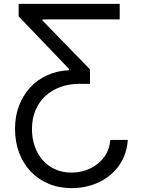

<svg xmlns="http://www.w3.org/2000/svg" viewBox="-20 -747 722 982"><path d="M633.5 -31.2Q631.4 5.3 620.2 37.6Q609 70 590.2 97.5Q571.4 125 545.5 146.8Q519.5 168.7 488.5 183.8Q457.4 198.9 421.5 207Q385.7 215.2 346.6 215.2Q281.6 215.2 228.2 192.6Q174.7 170.1 136.5 129.6Q98.4 89.1 77.6 33.6Q56.8 -22 56.8 -88.1Q56.8 -152.3 77.2 -206.1Q97.7 -259.9 134.1 -299.4Q170.5 -338.8 221.1 -362Q271.7 -385.3 332.4 -387.8V-394.9L75.3 -663.4V-727.3H592.3V-647.7H197.4V-642L440.3 -392V-318.2H386.4Q333.1 -318.2 288.4 -301.8Q243.6 -285.5 211.5 -255.5Q179.3 -225.5 161.4 -182.7Q143.5 -139.9 143.5 -86.6Q143.5 -39.4 157.7 1.2Q171.9 41.9 198 71.7Q224.1 101.6 261.5 118.6Q299 135.7 345.2 135.7Q384.2 135.7 419.2 123.6Q454.2 111.5 481.2 89.5Q508.2 67.5 524.9 36.8Q541.5 6 544 -31.2Z"/></svg>

Font: Fast_Sans
Style: Regular
Weight: 400
Designer: Rasmus Andersson
Foundry: rsms
Version: Version 3.018;git-588b23468